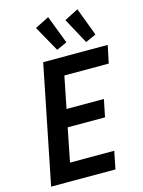

<svg xmlns="http://www.w3.org/2000/svg" viewBox="-140 -1049 844 1130"><g transform="rotate(-15 282.0 -484.0)"><path d="M26.9 0 171.4 -719.7H564.5L542 -611.8H271.5L232.9 -418H460.4L439 -312H211.4L170.9 -107.9H440.4L418.9 0ZM270 -768.6 182.6 -924.8 268.1 -968.3 333.5 -797.4ZM446.3 -768.6 361.8 -924.8 446.3 -968.3 510.7 -797.4Z"/></g></svg>

Font: Reddit Sans SemiBold
Style: Italic
Weight: 600
Italic angle: -11.25°
Designer: Stephen Hutchings
Version: Version 1.013